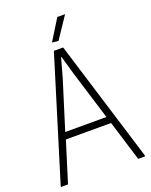

<svg xmlns="http://www.w3.org/2000/svg" viewBox="-166 -1002 858 1090"><g transform="rotate(-20 263.0 -457.0)"><path d="M9 -6 235 -740H291L517 -6V0H475L400 -244H127L51 0H9ZM387 -285 296 -580 264 -692H261L230 -580L138 -285ZM241 -788 319 -914H366L279 -784Z"/></g></svg>

Font: Encode Sans Compressed
Style: ExtraLight
Weight: 200
Designer: Pablo Impallari, Andres Torresi
Foundry: Pablo Impallari, Andres Torresi
Version: Version 1.000; ttfautohint (v1.00) -l 8 -r 50 -G 200 -x 14 -